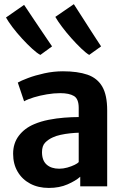

<svg xmlns="http://www.w3.org/2000/svg" viewBox="-20 -916 621 944"><path d="M220 8Q168 8 128.5 -13Q89 -34 66.8 -71.8Q44.5 -109.5 44.5 -160Q44.5 -211.5 72.5 -248.5Q100.5 -285.5 148 -305.5Q181 -319.5 219.2 -327Q257.5 -334.5 295.8 -337.5Q334 -340.5 367 -340.5L392 -309.5L367 -263.5Q348.5 -263 324.5 -260.5Q300.5 -258 277.8 -253Q255 -248 239.5 -240.5Q218 -231 202.2 -215Q186.5 -199 186.5 -168Q186.5 -127 209.2 -106.8Q232 -86.5 271 -86.5Q291 -86.5 311.2 -92.2Q331.5 -98 346.8 -105.5Q362 -113 367 -119L392.5 -90L374.5 -47Q352 -27 312 -9.5Q272 8 220 8ZM507 0H374.5V-83H367V-385.5Q367 -430 343.5 -444Q320 -458 276 -458Q244.5 -458 210.5 -452.2Q176.5 -446.5 146.8 -437.5Q117 -428.5 98.5 -418L67.5 -510Q82.5 -519 117.5 -532.2Q152.5 -545.5 198 -555.5Q243.5 -565.5 289.5 -565.5Q361.5 -565.5 410 -548.8Q458.5 -532 482.8 -490.2Q507 -448.5 507 -373ZM418.5 -646Q402.5 -655.5 379.2 -677.8Q356 -700 331 -728Q306 -756 285 -784Q264 -812 252 -833L343 -895.5Q352 -881.5 364.5 -862.2Q377 -843 391.5 -820.2Q406 -797.5 421.2 -773.8Q436.5 -750 450.8 -728Q465 -706 477 -688ZM178.5 -646Q162 -654.5 138 -676.5Q114 -698.5 88.2 -726.5Q62.5 -754.5 41.5 -782.2Q20.5 -810 9.5 -830L98.5 -892Q107.5 -878.5 120.8 -858.8Q134 -839 149.2 -816.2Q164.5 -793.5 180.2 -770.2Q196 -747 210.2 -725.8Q224.5 -704.5 236 -688Z"/></svg>

Font: Merriweather Sans SemiBold
Style: Regular
Weight: 600
Designer: Eben Sorkin
Foundry: Eben Sorkin
Version: Version 2.001